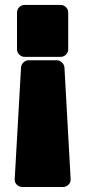

<svg xmlns="http://www.w3.org/2000/svg" viewBox="-20 -657 342 771"><path d="M48.3 -606.9Q48.3 -619.1 57.4 -628.2Q66.4 -637.2 78.6 -637.2H223.6Q235.8 -637.2 244.9 -628.2Q253.9 -619.1 253.9 -606.9V-459Q253.9 -446.8 244.9 -437.7Q235.8 -428.7 223.6 -428.7H78.6Q66.4 -428.7 57.4 -437.7Q48.3 -446.8 48.3 -459ZM69.3 93.8Q57.6 93.8 48.3 85.4Q39.1 77.1 39.1 64.9V61.5L64.5 -386.7Q65.4 -397.9 74.5 -406.5Q83.5 -415 94.7 -415H208.5Q219.7 -415 228.8 -406.2Q237.8 -397.5 238.8 -386.2L263.7 62V64.9Q263.7 77.1 254.2 85.4Q244.6 93.8 233.4 93.8Z"/></svg>

Font: Akaash Gobhi Moti
Style: Regular
Weight: 400
Designer: Kulbir Singh Thind, MD
Foundry: Punjab Online
Version: Version 1.200